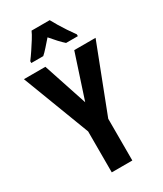

<svg xmlns="http://www.w3.org/2000/svg" viewBox="-229 -1016 932 1100"><g transform="rotate(-30 237.0 -466.5)"><path d="M238 -424 333 -714H474L305 -276V0H169V-271L0 -714H142ZM297 -933Q309 -911 323.5 -886.5Q338 -862 355.5 -836Q373 -810 391 -785V-773H313Q296 -788 277 -808.5Q258 -829 237 -854Q215 -829 196 -807.5Q177 -786 162 -773H83V-785Q99 -806 117 -833Q135 -860 152 -887Q169 -914 177 -933Z"/></g></svg>

Font: Noto Sans Khmer ExtraCondensed
Style: Bold
Weight: 700
Width: 2
Designer: Danh Hong and the Monotype Design Team
Foundry: Monotype Imaging Inc.
Version: Version 2.004